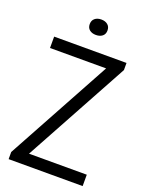

<svg xmlns="http://www.w3.org/2000/svg" viewBox="-168 -1005 833 1087"><g transform="rotate(20 248.0 -461.0)"><path d="M25 0V-43L368 -671.5H30V-740H466V-697L123 -68.5H471V0ZM248.5 -829.5Q224.5 -829.5 209.8 -841.5Q195 -853.5 195 -875.5Q195 -898 209.8 -910.2Q224.5 -922.5 248.5 -922.5Q272.5 -922.5 287.2 -910.2Q302 -898 302 -875.5Q302 -853.5 287.2 -841.5Q272.5 -829.5 248.5 -829.5Z"/></g></svg>

Font: Encode Sans Cnd
Style: Regular
Weight: 400
Width: 3
Designer: Multiple Designers
Foundry: Impallari Type
Version: Version 3.002; ttfautohint (v1.8.3) -l 8 -r 50 -G 200 -x 14 